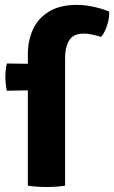

<svg xmlns="http://www.w3.org/2000/svg" viewBox="-20 -760 467 786"><path d="M170 -498 168 -391.5 8 -388.5Q5 -401.5 3.5 -417Q2 -432.5 2 -445.5Q2 -458.5 3.5 -473Q5 -487.5 8 -500ZM94 -537.5Q94 -595 115.5 -640.8Q137 -686.5 181.5 -713.2Q226 -740 294.5 -740Q328 -740 365 -731.8Q402 -723.5 427 -712.5Q428 -686 418.2 -655.5Q408.5 -625 393.5 -609Q377.5 -614 358.8 -618.2Q340 -622.5 323 -622.5Q279.5 -622.5 263 -594.2Q246.5 -566 246.5 -526V0Q229 3 208.8 4.2Q188.5 5.5 169.5 5.5Q151 5.5 131.2 4.2Q111.5 3 94 0Z"/></svg>

Font: Signika Light
Style: Bold
Weight: 700
Version: Version 2.003;gftools[0.9.32]